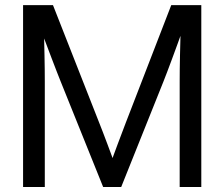

<svg xmlns="http://www.w3.org/2000/svg" viewBox="-20 -748 897 768"><path d="M72.3 0V-727.5H191.9L376.5 -257.8Q382.8 -242.2 391.6 -219.2Q400.4 -196.3 409.7 -171.4Q418.9 -146.5 427.2 -124.3Q435.5 -102.1 440.4 -87.9H420.4Q425.3 -102.1 433.3 -124.3Q441.4 -146.5 450.7 -171.4Q460 -196.3 468.8 -219.2Q477.5 -242.2 483.4 -257.8L665 -727.5H785.2V0H698.7V-421.9Q698.7 -445.3 699 -472.2Q699.2 -499 700 -527.3Q700.7 -555.7 701.4 -584.5Q702.1 -613.3 702.6 -640.6H714.8Q702.6 -606.4 690.9 -574.2Q679.2 -542 668.7 -513.7Q658.2 -485.4 649.4 -462.2Q640.6 -439 633.8 -421.9L464.8 0H392.6L222.7 -421.9Q215.8 -439 206.8 -462.2Q197.8 -485.4 187 -513.7Q176.3 -542 164.1 -574.2Q151.9 -606.4 138.7 -640.6H155.3Q156.2 -613.3 156.7 -584.5Q157.2 -555.7 158 -527.3Q158.7 -499 158.9 -472.2Q159.2 -445.3 159.2 -421.9V0Z"/></svg>

Font: Inter Khmer Looped
Style: Regular
Weight: 400
Designer: Rasmus Andersson, Sovichet Tep
Foundry: Anagata Design
Version: Version 1.000